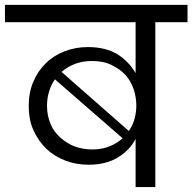

<svg xmlns="http://www.w3.org/2000/svg" viewBox="-47 -760 782 780"><path d="M503.9 -195.8Q481 -150.9 433.1 -121.1Q384.3 -90.8 313 -90.8Q261.7 -90.8 217.8 -107.9Q172.9 -125.5 141.1 -155.8Q109.4 -186 88.9 -231Q69.8 -272.5 69.8 -330.1Q69.8 -386.2 88.9 -429.2Q107.4 -472.7 140.1 -503.9Q170.4 -534.2 215.8 -551.8Q259.8 -568.8 310.1 -568.8Q381.8 -568.8 431.2 -539.1Q477.5 -508.8 503.9 -462.9V-669.9H-26.9V-740.2H714.8V-669.9H584V0H503.9ZM144 -330.1Q144 -289.1 159.2 -254.9Q170.9 -225.1 199.2 -200.2Q227.1 -175.8 256.8 -165Q291 -152.8 328.1 -152.8Q367.2 -152.8 398.9 -166Q426.8 -176.8 451.2 -198.2L175.8 -438Q159.2 -412.1 152.8 -389.2Q144 -362.3 144 -330.1ZM203.1 -467.8 476.1 -228Q492.7 -250.5 500 -278.8Q506.8 -304.2 506.8 -332Q506.8 -363.8 496.1 -397Q485.4 -429.7 462.9 -455.1Q442.4 -478 405.8 -496.1Q373 -512.2 326.2 -512.2Q254.4 -512.2 203.1 -467.8Z"/></svg>

Font: PoppinsZ
Style: Regular
Weight: 400
Designer: Ninad Kale (Devanagari), Jonny Pinhorn (Latin)
Foundry: Indian Type Foundry
Version: Version 3.002;FEAKit 1.0